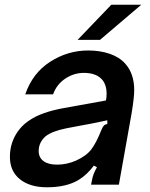

<svg xmlns="http://www.w3.org/2000/svg" viewBox="-20 -783 634 814"><path d="M22 -118Q22 -167 44.5 -208Q67 -249 108 -275Q156 -307 246 -324L429 -357Q432 -368 432 -387Q432 -421 415 -443Q390 -474 336 -474Q293 -474 256.5 -449.5Q220 -425 205 -383H87Q118 -473 192.5 -521Q267 -569 354 -569Q404 -569 445 -555Q486 -541 511 -513Q549 -471 549 -401Q549 -369 538 -303L484 0H366L370 -19Q373 -42 391 -74L378 -81Q350 -43 313 -20Q261 11 179 11Q107 11 64.5 -23Q22 -57 22 -118ZM302 -102Q346 -122 367 -149.5Q388 -177 409 -230Q414 -243 419.5 -249.5Q425 -256 435 -257V-273Q356 -256 319 -250L261 -239Q201 -227 173 -205Q144 -179 144 -143Q144 -115 164.5 -100Q185 -85 222 -85Q263 -85 302 -102ZM404 -614H309L452 -763H579Z"/></svg>

Font: Open Sauce Sans SemiBold Italic
Style: Regular
Weight: 600
Italic angle: -10°
Designer: Alfredo Marco Pradil
Foundry: Creative Sauce Fz LLC
Version: Version 1.477